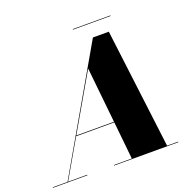

<svg xmlns="http://www.w3.org/2000/svg" viewBox="-195 -1003 1161 1151"><g transform="rotate(-20 385.0 -427.0)"><path d="M387 -853.5V-850H627V-853.5ZM-50 -3.5V0H170V-3.5H48L186.5 -243H430L454.5 -3.5H340V0H750V-3.5H679.5L585 -765H483.5L44.5 -3.5ZM393 -600 429.5 -247H189Z"/></g></svg>

Font: Bodoni* 48pt Fatface
Style: Italic
Weight: 900
Italic angle: -13°
Version: Version 2.3